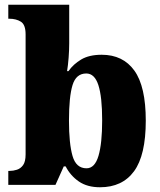

<svg xmlns="http://www.w3.org/2000/svg" viewBox="-20 -780 674 810"><path d="M402 10Q348 10 312.5 -14.5Q277 -39 257 -78H249L214 0H15V-59H21Q36 -59 51.5 -64Q67 -69 77.5 -83.5Q88 -98 88 -129V-635Q88 -676 68 -688.5Q48 -701 19 -701H15V-760H272V-597Q272 -569 269.5 -536.5Q267 -504 263 -480H269Q289 -509 322.5 -529Q356 -549 409 -549Q499 -549 547 -482Q595 -415 595 -271Q595 -125 545.5 -57.5Q496 10 402 10ZM345 -70Q380 -70 395.5 -122.5Q411 -175 411 -272Q411 -372 395 -421Q379 -470 344 -470Q301 -470 286 -421Q271 -372 271 -271Q271 -174 286 -122Q301 -70 345 -70Z"/></svg>

Font: Noto Serif Hebrew SemiCondensed Black
Style: Regular
Weight: 900
Width: 4
Designer: Monotype Design Team
Foundry: Monotype Imaging Inc.
Version: Version 2.004; ttfautohint (v1.8.4.7-5d5b)